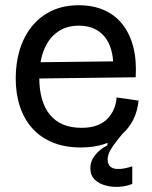

<svg xmlns="http://www.w3.org/2000/svg" viewBox="-20 -550 580 733"><path d="M485 152Q464 161 437 163Q410 165 384.5 158.5Q359 152 342 136Q325 120 325 92Q325 72 334 56Q343 40 357.5 27Q372 14 390 5L392 -42L466 -79L469 -66Q446 -37 428.5 -15.5Q411 6 401 24Q391 42 391 58Q391 77 400.5 85.5Q410 94 425.5 95Q441 96 457 92.5Q473 89 485 85ZM289 13Q228 13 181.5 -6Q135 -25 103.5 -60Q72 -95 56 -143.5Q40 -192 40 -251Q40 -310 55.5 -360.5Q71 -411 101.5 -449Q132 -487 177 -508.5Q222 -530 281 -530Q334 -530 376 -512Q418 -494 446.5 -458.5Q475 -423 488.5 -372Q502 -321 498 -255L97 -250V-312L437 -316L412 -278Q415 -333 400.5 -372Q386 -411 355.5 -431.5Q325 -452 281 -452Q233 -452 199 -427.5Q165 -403 147.5 -358.5Q130 -314 130 -254Q130 -161 171 -111.5Q212 -62 291 -62Q327 -62 352 -72Q377 -82 392.5 -99Q408 -116 416 -136.5Q424 -157 425 -178L509 -166Q505 -126 489 -93.5Q473 -61 445 -37Q417 -13 378 0Q339 13 289 13Z"/></svg>

Font: Bricolage Grotesque 60pt
Style: Regular
Weight: 400
Version: Version 1.001;gftools[0.9.33.dev8+g029e19f]